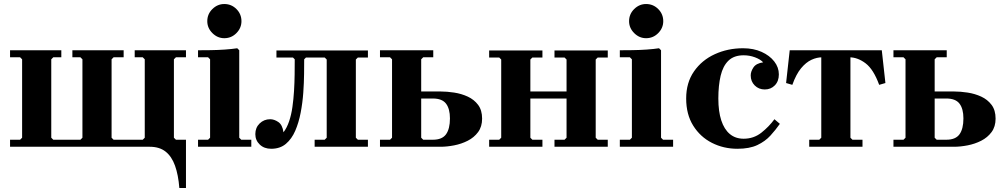

<svg xmlns="http://www.w3.org/2000/svg" viewBox="-20 -730 4977 955"><path d="M725 -35H905V205H872Q867 140 850.5 94Q834 48 803.5 24Q773 0 725 0ZM855 -445 845 -435V-45L855 -35H905V0H30V-35H80L90 -45V-435L80 -445H30V-480H285V-445H245L235 -435V-45L245 -35H380L390 -45V-435L380 -445H340V-480H595V-445H545L535 -435V-45L545 -35H690L700 -45V-435L690 -445H650V-480H905V-445Z M965 0V-35H1015L1025 -45V-435L1015 -445H965V-480Q991 -480 1027 -480.5Q1063 -481 1098.5 -483.5Q1134 -486 1160 -490L1170 -480V-45L1180 -35H1230V0ZM1095.6 -540Q1061.8 -540 1036.4 -565.4Q1011 -590.8 1011 -624.6Q1011 -660 1036.4 -685Q1061.8 -710 1095.6 -710Q1131 -710 1156 -685Q1181 -660 1181 -624.6Q1181 -590.8 1156 -565.4Q1131 -540 1095.6 -540Z M1760 -444 1750 -434V-45L1760 -35H1810V0H1545V-35H1595L1605 -45V-434L1595 -444H1502L1493 -435Q1493 -407 1492.5 -363Q1492 -319 1488.5 -269Q1485 -219 1475.5 -169.5Q1466 -120 1448.5 -79.5Q1431 -39 1402 -14.5Q1373 10 1329 10Q1294 10 1272 -11Q1250 -32 1250 -63Q1250 -95 1271.5 -116Q1293 -137 1324 -137Q1344 -137 1364.5 -123Q1385 -109 1390 -72Q1407 -94 1418 -126.5Q1429 -159 1434.5 -198Q1440 -237 1442.5 -278Q1445 -319 1445.5 -359.5Q1446 -400 1446 -435L1437 -444H1355V-479H1810V-444Z M1870 0V-35H1920L1930 -45V-435L1920 -445H1870V-480H2135V-445H2085L2075 -435V-275H2171Q2203 -275 2239 -269.5Q2275 -264 2306.5 -249.5Q2338 -235 2358 -208.5Q2378 -182 2378 -140Q2378 -100 2358 -73Q2338 -46 2306.5 -30Q2275 -14 2239 -7Q2203 0 2171 0ZM2085 -35H2133Q2179 -35 2198.5 -62Q2218 -89 2218 -141Q2218 -189 2198.5 -214.5Q2179 -240 2133 -240H2075V-45Z M2738 0V-35H2788L2798 -45V-434L2788 -444H2738V-479H3003V-444H2953L2943 -434V-45L2953 -35H3003V0ZM2413 0V-35H2463L2473 -45V-434L2463 -444H2413V-479H2678V-444H2628L2618 -434V-45L2628 -35H2678V0ZM2538 -240V-275H2864V-240Z M3063 0V-35H3113L3123 -45V-435L3113 -445H3063V-480Q3089 -480 3125 -480.5Q3161 -481 3196.5 -483.5Q3232 -486 3258 -490L3268 -480V-45L3278 -35H3328V0ZM3193.6 -540Q3159.8 -540 3134.4 -565.4Q3109 -590.8 3109 -624.6Q3109 -660 3134.4 -685Q3159.8 -710 3193.6 -710Q3229 -710 3254 -685Q3279 -660 3279 -624.6Q3279 -590.8 3254 -565.4Q3229 -540 3193.6 -540Z M3648 10Q3579 10 3521 -19.5Q3463 -49 3428 -105Q3393 -161 3393 -240Q3393 -319 3432 -375Q3471 -431 3535.5 -460.5Q3600 -490 3676 -490Q3728 -490 3768 -472Q3808 -454 3831 -424.5Q3854 -395 3854 -360Q3854 -326 3834 -305.5Q3814 -285 3784 -285Q3754 -285 3734 -305Q3714 -325 3714 -355Q3714 -374 3727.5 -394.5Q3741 -415 3776 -420Q3762 -435 3735 -445Q3708 -455 3679 -455Q3631 -455 3603.5 -428.5Q3576 -402 3564.5 -353.5Q3553 -305 3553 -240Q3553 -176 3567.5 -131.5Q3582 -87 3610 -63.5Q3638 -40 3679 -40Q3729 -40 3767 -70Q3805 -100 3832 -137L3859 -114Q3838 -84 3812 -55.5Q3786 -27 3747 -8.5Q3708 10 3648 10Z M4070 -445Q4043 -445 4016 -432.5Q3989 -420 3964.5 -390.5Q3940 -361 3921 -308L3890 -317L3908 -480H4366L4384 -317L4353 -308Q4325 -385 4285.5 -415Q4246 -445 4204 -445ZM4210 -454V-45L4220 -35H4270V0H4005V-35H4055L4065 -45V-454Z M4424 0V-35H4474L4484 -45V-435L4474 -445H4424V-480H4689V-445H4639L4629 -435V-275H4725Q4757 -275 4793 -269.5Q4829 -264 4860.5 -249.5Q4892 -235 4912 -208.5Q4932 -182 4932 -140Q4932 -100 4912 -73Q4892 -46 4860.5 -30Q4829 -14 4793 -7Q4757 0 4725 0ZM4639 -35H4687Q4733 -35 4752.5 -62Q4772 -89 4772 -141Q4772 -189 4752.5 -214.5Q4733 -240 4687 -240H4629V-45Z"/></svg>

Font: Brygada 1918
Style: Regular
Weight: 400
Designer: Mateusz Machalski | Borys Kosmynka | Przemek Hoffer
Foundry: NIEPODLEGLA 2018
Version: Version 3.006